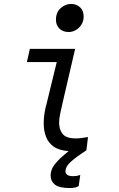

<svg xmlns="http://www.w3.org/2000/svg" viewBox="-20 -765 600 971"><path d="M333 186Q279 186 257.5 168.5Q236 151 236 122Q236 94 254.5 69.5Q273 45 295 26.5Q317 8 327 -1Q279 -4 251.5 -23.5Q224 -43 212.5 -74Q201 -105 201 -140Q201 -190 216 -242L267 -451H116L131 -518H360L295 -238Q289 -212 284 -188Q279 -164 279 -143Q279 -111 296.5 -88Q314 -65 364 -65Q383 -65 399 -68Q415 -71 425 -72L417 -5Q358 34 334.5 56.5Q311 79 311 102Q311 112 320 119Q329 126 351 126Q359 126 368 124.5Q377 123 386 120L378 176Q371 181 359 183.5Q347 186 333 186ZM327 -603Q299 -603 281 -620Q263 -637 263 -665Q263 -703 287 -724Q311 -745 339 -745Q366 -745 384.5 -728.5Q403 -712 403 -681Q403 -658 391.5 -640Q380 -622 362.5 -612.5Q345 -603 327 -603Z"/></svg>

Font: Ubuntu Sans Mono
Style: Italic
Weight: 400
Italic angle: -13.5°
Monospace: yes
Designer: Dalton Maag Ltd
Foundry: Dalton Maag Ltd
Version: Version 1.006